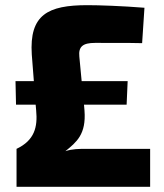

<svg xmlns="http://www.w3.org/2000/svg" viewBox="-20 -723 635 743"><path d="M315 -147C287 -147 260 -147 233 -138C276 -173 314 -203 307 -295L305 -318H470L474 -409H296L287 -504C283 -543 301 -557 348 -557C485 -557 491 -557 530 -556L539 -693C452 -700 362 -703 318 -703C165 -703 93 -666 103 -512L111 -409H40L42 -318H118L120 -295C126 -232 114 -180 44 -147V0H561V-147Z"/></svg>

Font: Exo 2 Extra Bold
Style: Regular
Weight: 800
Designer: Natanael Gama
Version: Version 1.001;PS 001.001;hotconv 1.0.88;makeotf.lib2.5.64775